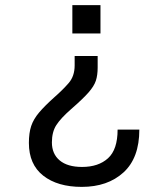

<svg xmlns="http://www.w3.org/2000/svg" viewBox="-20 -544 658 751"><path d="M373 -413H263V-524H373ZM272 -288V-325H362V-280Q362 -250 355 -228.5Q348 -207 326 -182Q304 -157 258 -117Q218 -82 200.5 -55Q183 -28 183 13Q183 58 213.5 83.5Q244 109 301 109Q365 109 402.5 75Q440 41 440 -37H525Q525 74 463 130.5Q401 187 300 187Q205 187 149 143Q93 99 93 15Q93 -24 102 -51Q111 -78 133 -104Q155 -130 193 -164Q225 -192 248.5 -219Q272 -246 272 -288Z"/></svg>

Font: Fragment Mono
Style: Regular
Weight: 400
Monospace: yes
Designer: Wei Huang based on Nimbus Sans by URW Studio, based on Helvetica by Max Miedinger.
Foundry: Wei Huang
Version: Version 1.021; ttfautohint (v1.8.4.7-5d5b)